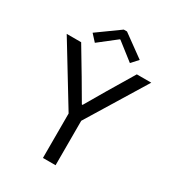

<svg xmlns="http://www.w3.org/2000/svg" viewBox="-214 -1036 1052 1158"><g transform="rotate(30 312.0 -457.0)"><path d="M267.6 0V-309.6L17.6 -719.7H118.2L225.6 -540L309.6 -396.5H314.5L398.4 -540L505.9 -719.7H606.4L355.5 -309.6V0ZM191.4 -757.8 149.4 -803.7 302.7 -914.1H325.2L477.5 -803.7L435.5 -757.8L315.4 -851.6H311.5Z"/></g></svg>

Font: Reddit Sans
Style: Regular
Weight: 400
Designer: Stephen Hutchings
Foundry: Reddit
Version: Version 1.014